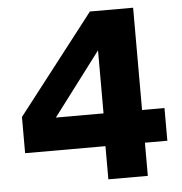

<svg xmlns="http://www.w3.org/2000/svg" viewBox="-52 -770 777 819"><g transform="rotate(-5 336.5 -360.0)"><path d="M35 -142H379V0H548V-142H644V-282H548V-720H363L35 -297ZM179 -282 383 -552V-282Z"/></g></svg>

Font: Aspekta 750
Style: Regular
Weight: 750
Designer: Ivo Dolenc
Version: Version 2.000